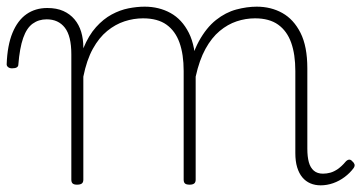

<svg xmlns="http://www.w3.org/2000/svg" viewBox="-76 -539 1085 576"><path d="M155 15Q146 15 142 11.5Q138 8 138 0V-376Q138 -431 118.5 -456Q99 -481 64 -481Q40 -481 22 -468Q4 -455 -6.5 -425Q-17 -395 -21 -345Q-21 -340 -25.5 -337Q-30 -334 -40 -334Q-47 -334 -51.5 -337.5Q-56 -341 -56 -346Q-54 -403 -38.5 -440.5Q-23 -478 3.5 -496.5Q30 -515 66 -515Q94 -515 114 -506Q134 -497 147.5 -481Q161 -465 167.5 -443.5Q174 -422 174 -397V-394Q190 -433 212 -457.5Q234 -482 259 -495.5Q284 -509 309.5 -514Q335 -519 358 -519Q401 -519 435.5 -500Q470 -481 490.5 -440.5Q511 -400 511 -334V0Q511 8 506.5 11.5Q502 15 493 15Q483 15 479 11.5Q475 8 475 0V-326Q475 -376 462.5 -411Q450 -446 423.5 -465Q397 -484 353 -484Q325 -484 297.5 -475Q270 -466 245.5 -446Q221 -426 202.5 -392.5Q184 -359 174 -309V0Q174 8 169.5 11.5Q165 15 155 15ZM886 17Q869 17 855 11Q841 5 831 -7Q821 -19 815.5 -37Q810 -55 810 -80V-326Q810 -376 797.5 -411Q785 -446 758.5 -465Q732 -484 689 -484Q661 -484 634 -475Q607 -466 583 -446Q559 -426 540.5 -392.5Q522 -359 511 -309H487Q498 -374 520.5 -415Q543 -456 572 -479Q601 -502 633 -510.5Q665 -519 694 -519Q737 -519 771 -500Q805 -481 825.5 -440.5Q846 -400 846 -334V-93Q846 -69 850.5 -52.5Q855 -36 865.5 -27Q876 -18 893 -18Q904 -18 915 -21Q926 -24 937.5 -32Q949 -40 960 -53Q965 -59 970.5 -60Q976 -61 981 -55Q986 -51 987.5 -46Q989 -41 985 -35Q974 -20 958 -8Q942 4 923.5 10.5Q905 17 886 17Z"/></svg>

Font: Playwrite US Modern Thin
Style: Regular
Weight: 250
Designer: Veronika Burian, José Scaglione
Foundry: TypeTogether
Version: Version 1.003